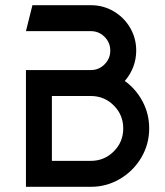

<svg xmlns="http://www.w3.org/2000/svg" viewBox="-20 -720 635 740"><path d="M455 -225Q455 -277 418.5 -313.5Q382 -350 330 -350H180V-100H330Q382 -100 418.5 -136.5Q455 -173 455 -225ZM80 -450H330Q361 -450 383 -472Q405 -494 405 -525Q405 -556 383 -578Q361 -600 330 -600H80L105 -700H330Q378 -700 418 -676.5Q458 -653 481.5 -613Q505 -573 505 -525Q505 -492 493.5 -462Q482 -432 461 -408Q504 -377 529.5 -329Q555 -281 555 -225Q555 -164 524.5 -112.5Q494 -61 442.5 -30.5Q391 0 330 0H80Z"/></svg>

Font: Skate blade
Style: Regular
Weight: 400
Italic angle: -7°
Designer: Valerio Brotto (Silverblur_type)
Version: Version 2.001